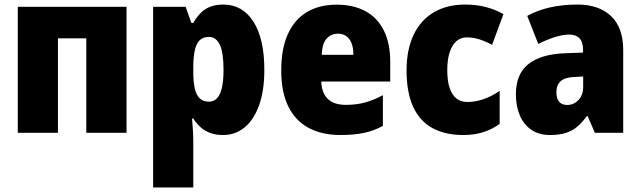

<svg xmlns="http://www.w3.org/2000/svg" viewBox="-20 -583 2813 843"><path d="M535.6 -553.2V0H358.9V-414.6H234.4V0H58.1V-553.2Z M960.4 -563Q1044.9 -563 1092.8 -487.8Q1140.6 -412.6 1140.6 -276.4Q1140.6 -185.1 1117.7 -121.1Q1094.7 -57.1 1054 -23.7Q1013.2 9.8 959.5 9.8Q927.2 9.8 902.8 0.7Q878.4 -8.3 860.4 -24.7Q842.3 -41 828.6 -62.5H823.2Q825.7 -34.7 827.1 -10.3Q828.6 14.2 828.6 36.6V240.2H652.3V-553.2H794.9L820.3 -482.4H828.6Q844.7 -510.3 863.3 -528.1Q881.8 -545.9 905.5 -554.4Q929.2 -563 960.4 -563ZM897.5 -420.9Q872.6 -420.9 857.7 -407.2Q842.8 -393.6 835.9 -364.7Q829.1 -335.9 828.6 -291V-267.6Q828.6 -223.6 835.2 -194.6Q841.8 -165.5 856.9 -151.1Q872.1 -136.7 897.5 -136.7Q918.5 -136.7 932.6 -151.4Q946.8 -166 954.1 -197Q961.4 -228 961.4 -276.4Q961.4 -352.1 945.1 -386.5Q928.7 -420.9 897.5 -420.9Z M1458.5 -562.5Q1531.7 -562.5 1584.5 -533.9Q1637.2 -505.4 1665.3 -449.2Q1693.4 -393.1 1693.4 -310.1V-225.1H1390.6Q1392.1 -175.8 1418.7 -149.2Q1445.3 -122.6 1498.5 -122.6Q1543.5 -122.6 1581.3 -132.6Q1619.1 -142.6 1661.1 -165V-30.3Q1623.5 -9.3 1579.3 0.2Q1535.2 9.8 1475.1 9.8Q1393.1 9.8 1335 -21.5Q1276.9 -52.7 1245.8 -115.7Q1214.8 -178.7 1214.8 -273.4Q1214.8 -369.6 1244.1 -433.8Q1273.4 -498 1327.9 -530.3Q1382.3 -562.5 1458.5 -562.5ZM1463.9 -435.1Q1434.1 -435.1 1414.3 -413.6Q1394.5 -392.1 1392.6 -342.3H1531.7Q1531.7 -372.1 1523.7 -392.8Q1515.6 -413.6 1500.5 -424.3Q1485.4 -435.1 1463.9 -435.1Z M2014.2 9.8Q1935.1 9.8 1879.4 -20.3Q1823.7 -50.3 1794.4 -113.3Q1765.1 -176.3 1765.1 -273.9Q1765.1 -364.7 1795.7 -429.4Q1826.2 -494.1 1884 -528.6Q1941.9 -563 2022.9 -563Q2071.3 -563 2112.8 -552.2Q2154.3 -541.5 2190.4 -521L2140.6 -386.2Q2111.3 -401.9 2084.2 -410.4Q2057.1 -418.9 2028.8 -418.9Q2003.4 -418.9 1984.4 -402.6Q1965.3 -386.2 1954.6 -354.2Q1943.8 -322.3 1943.8 -274.4Q1943.8 -226.6 1954.6 -195.6Q1965.3 -164.6 1984.9 -149.9Q2004.4 -135.3 2031.2 -135.3Q2067.9 -135.3 2104 -147.9Q2140.1 -160.6 2173.8 -184.1V-39.1Q2141.6 -15.6 2102.5 -2.9Q2063.5 9.8 2014.2 9.8Z M2515.6 -563Q2609.4 -563 2662.8 -512.5Q2716.3 -461.9 2716.3 -362.8V0H2591.8L2560.1 -73.2H2556.6Q2536.1 -44.9 2513.9 -26.4Q2491.7 -7.8 2463.1 1Q2434.6 9.8 2394.5 9.8Q2346.7 9.8 2313.2 -12.9Q2279.8 -35.6 2262.5 -75.9Q2245.1 -116.2 2245.1 -168.9Q2245.1 -257.8 2299.6 -301.3Q2354 -344.7 2458 -349.1L2540 -352.1V-363.3Q2540 -398.4 2524.4 -414.8Q2508.8 -431.2 2480 -431.2Q2451.7 -431.2 2417 -420.4Q2382.3 -409.7 2343.3 -390.1L2294.9 -513.2Q2338.9 -537.6 2394 -550.3Q2449.2 -563 2515.6 -563ZM2540.5 -247.1 2503.4 -245.1Q2460.9 -243.7 2441.9 -226.8Q2422.9 -210 2422.9 -178.2Q2422.9 -149.9 2435.3 -136Q2447.8 -122.1 2470.2 -122.1Q2499.5 -122.1 2520 -144Q2540.5 -166 2540.5 -201.2Z"/></svg>

Font: Open Sans SemiCondensed ExtraBold
Style: Regular
Weight: 800
Width: 4
Designer: Monotype Design Team
Foundry: Monotype Imaging Inc.
Version: Version 3.000